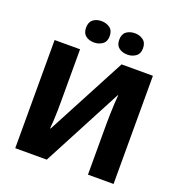

<svg xmlns="http://www.w3.org/2000/svg" viewBox="-160 -1058 1114 1191"><g transform="rotate(20 397.5 -462.0)"><path d="M73 -714H241V-377Q241 -346 240.5 -308Q240 -270 238 -238Q236 -206 234 -190H238L515 -714H722V0H553V-327Q553 -359 554 -399Q555 -439 557 -474Q559 -509 561 -526H558L281 0H73ZM230 -853Q230 -890 252 -907Q274 -924 307 -924Q339 -924 362.5 -907Q386 -890 386 -853Q386 -817 362.5 -800Q339 -783 307 -783Q274 -783 252 -800Q230 -817 230 -853ZM449 -853Q449 -890 471.5 -907Q494 -924 528 -924Q559 -924 582.5 -907Q606 -890 606 -853Q606 -817 582.5 -800Q559 -783 528 -783Q494 -783 471.5 -800Q449 -817 449 -853Z"/></g></svg>

Font: Noto Sans Disp ExtBd
Style: Regular
Weight: 800
Designer: Monotype Design Team
Foundry: Monotype Imaging Inc.
Version: Version 2.000;GOOG;noto-source:20170915:90ef993387c0; ttfaut